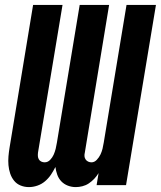

<svg xmlns="http://www.w3.org/2000/svg" viewBox="-20 -755 656 783"><path d="M289 8Q272 8 256.5 2Q241 -4 230 -15.5Q219 -27 213.5 -42.5Q208 -58 206 -74Q198 -58 188 -43Q178 -28 164 -16Q150 -4 132.5 2Q115 8 98 8Q80 8 64 1.5Q48 -5 37.5 -18Q27 -31 21.5 -47.5Q16 -64 14.5 -81.5Q13 -99 14.5 -117Q16 -135 19 -153L115 -735H235L135 -133Q134 -125 134.5 -118Q135 -111 138.5 -105Q142 -99 148.5 -96Q155 -93 162 -93Q175 -93 184.5 -103Q194 -113 199 -124.5Q204 -136 207 -148Q210 -160 212 -173L305 -735H425L326 -133Q324 -125 324.5 -118Q325 -111 329 -105Q333 -99 339.5 -96Q346 -93 353 -93Q365 -93 374.5 -103Q384 -113 389.5 -124.5Q395 -136 398 -148Q401 -160 403 -173L496 -735H616L494 0H374L382 -49Q374 -36 364 -25.5Q354 -15 342 -7Q330 1 316 4.5Q302 8 289 8Z"/></svg>

Font: Iosevka SS04 Extended
Style: Bold Italic
Weight: 700
Width: 7
Italic angle: -9°
Monospace: yes
Designer: Belleve Invis
Foundry: Belleve Invis
Version: Version 19.0.0; ttfautohint (v1.8.4)